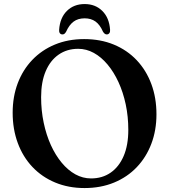

<svg xmlns="http://www.w3.org/2000/svg" viewBox="-20 -910 836 948"><path d="M395.5 -717Q476.5 -717 542.2 -689.8Q608 -662.5 655 -612.8Q702 -563 727.2 -495.2Q752.5 -427.5 752.5 -345.5Q752.5 -266.5 727.2 -200Q702 -133.5 655.2 -84.5Q608.5 -35.5 543 -8.5Q477.5 18.5 397.5 18.5Q318 18.5 252.5 -8.8Q187 -36 140 -85.8Q93 -135.5 67.8 -203.8Q42.5 -272 42.5 -353.5Q42.5 -432.5 67.5 -498.8Q92.5 -565 139.2 -614Q186 -663 251 -690Q316 -717 395.5 -717ZM613.5 -268.5Q613.5 -334.5 600.8 -394.5Q588 -454.5 565 -504.5Q542 -554.5 511 -591.5Q480 -628.5 443.2 -648.8Q406.5 -669 366 -669Q311 -669 269.8 -640.5Q228.5 -612 205.8 -558.8Q183 -505.5 183 -430.5Q183 -364 195.8 -303.8Q208.5 -243.5 231.2 -193.5Q254 -143.5 284.8 -106.5Q315.5 -69.5 352.2 -49.2Q389 -29 429.5 -29Q485 -29 526.2 -57.5Q567.5 -86 590.5 -139.5Q613.5 -193 613.5 -268.5ZM398 -819.5Q365 -819.5 343.2 -803.2Q321.5 -787 306.5 -753.5Q302.5 -746.5 298.2 -743.2Q294 -740 288.5 -740Q280 -740 275.5 -746.2Q271 -752.5 272 -763Q276 -822 310.2 -856Q344.5 -890 398 -890Q451 -890 485.2 -856Q519.5 -822 523.5 -763Q524.5 -752.5 519.8 -746.2Q515 -740 507 -740Q502 -740 497.5 -743.2Q493 -746.5 488.5 -753.5Q473.5 -788 451.5 -803.8Q429.5 -819.5 398 -819.5Z"/></svg>

Font: Fraunces Medium
Style: Regular
Weight: 500
Version: Version 1.000;[b76b70a41]